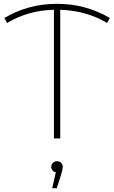

<svg xmlns="http://www.w3.org/2000/svg" viewBox="-20 -724 597 1004"><path d="M540 -604Q433 -668 295 -673V0H262V-673Q128 -670 17 -604L3 -630Q128 -704 277 -704Q429 -704 554 -630ZM308 148Q308 161 301 184L277 260H253L272 177Q262 176 255 167.5Q248 159 248 148Q248 136 256.5 127.5Q265 119 278 119Q292 119 300 128Q308 137 308 148Z"/></svg>

Font: Montserrat Alternates ExLight
Style: Regular
Weight: 275
Designer: Julieta Ulanovsky
Foundry: Julieta Ulanovsky
Version: Version 7.200